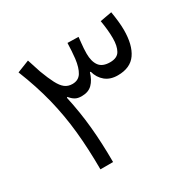

<svg xmlns="http://www.w3.org/2000/svg" viewBox="-150 -844 1016 1005"><g transform="rotate(-30 357.5 -342.0)"><path d="M387.6 -467.9H392.5Q403.4 -427.8 432.5 -404Q461.5 -380.3 506.7 -380.3Q583 -380.3 617.7 -430.3Q652.5 -480.3 652.5 -571.2Q652.5 -595.4 649.4 -623.8Q646.4 -652.2 641.1 -683.8L570.2 -671Q580.7 -610.5 580.7 -561.9Q580.7 -515.4 565 -487.7Q549.4 -459.9 506 -459.9Q460.1 -459.9 440.6 -486.4Q421.1 -513 421.1 -560.7Q421.1 -576.8 422.2 -592.1Q423.3 -607.3 425 -623.4Q426.6 -639.4 428.6 -657.8L362.5 -659.3Q361.8 -633.9 360.3 -612.5Q358.7 -591.1 356.4 -567.5Q349.9 -515.7 332.3 -487.8Q314.6 -459.9 278.4 -459.9Q252.4 -459.9 233.9 -474Q215.3 -488.2 199.1 -519.4Q182.8 -550.6 163.7 -601.2L137.2 -682.8L63.5 -653.7Q108.2 -542.4 133.8 -439.2Q159.3 -336 170.1 -229.4Q180.8 -122.8 181.1 0H257.5Q257.4 -114.9 247.8 -214.1Q238.2 -313.4 216.4 -411.9L220.2 -415Q234.3 -398.2 249.2 -389.3Q264.2 -380.3 288.4 -380.3Q329.2 -380.3 352.4 -403.6Q375.7 -426.9 387.6 -467.9Z"/></g></svg>

Font: Estedad VF
Style: Regular
Weight: 100
Designer: Amin Abedi
Version: Version 7.3